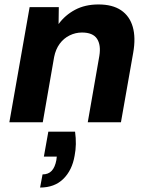

<svg xmlns="http://www.w3.org/2000/svg" viewBox="-20 -549 676 862"><path d="M22 0 113 -517H244L243 -441Q272 -481 317 -505Q362 -529 422 -529Q485 -529 523.5 -503Q562 -477 576 -428.5Q590 -380 578 -312L523 0H374L426 -298Q434 -347 415.5 -375Q397 -403 348 -403Q319 -403 292.5 -390Q266 -377 248 -352.5Q230 -328 223 -293L172 0ZM160 293 171 234Q197 234 212 218Q227 202 233 170L235 154H177L197 42H317Q321 71 320.5 98Q320 125 315 150Q304 215 264.5 254Q225 293 160 293Z"/></svg>

Font: DM Sans 11pt Black
Style: Italic
Weight: 900
Italic angle: -10°
Version: Version 4.004;gftools[0.9.30]